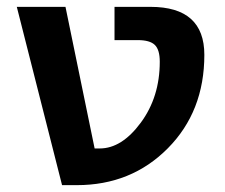

<svg xmlns="http://www.w3.org/2000/svg" viewBox="-20 -540 655 560"><path d="M446 -360Q446 -395 431.5 -409Q417 -423 382 -423H314V-520H419Q576 -520 576 -380Q576 -215 469.5 -107.5Q363 0 204 0H161L29 -520H171L256 -107H271Q335 -107 390.5 -182Q446 -257 446 -360Z"/></svg>

Font: Mplus 1p Bold
Style: Bold
Weight: 700
Version: Version 1.061